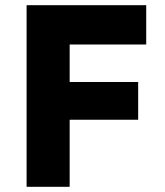

<svg xmlns="http://www.w3.org/2000/svg" viewBox="-20 -720 636 740"><path d="M82.5 0V-700H543.5V-548.5H248.5V-404H512.5V-258.5H248.5V0Z"/></svg>

Font: Geologica Thin Roman
Style: Bold
Weight: 700
Version: Version 1.010;gftools[0.9.28]